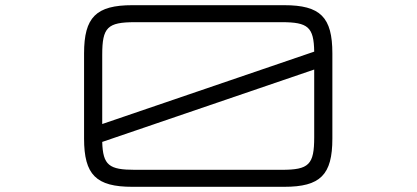

<svg xmlns="http://www.w3.org/2000/svg" viewBox="-20 -723 1606 740"><path d="M1075 -703H490.5C350.5 -703 304 -657 304 -517V-189C304 -49 350.5 -3 490.5 -3H1075C1215 -3 1261 -49 1261 -189V-517C1261 -657 1215 -703 1075 -703ZM374 -245V-512C374 -617.5 394 -637.5 500 -637.5H1065.5C1167 -637.5 1189.5 -619 1191 -524ZM374 -176 1191 -455V-194C1191 -88.5 1171 -68.5 1065.5 -68.5H500C400.5 -68.5 376.5 -86 374 -176Z"/></svg>

Font: Melete Light
Style: Regular
Weight: 300
Width: 6
Designer: Sora Sagano
Foundry: DOT COLON
Version: Version 0.200;FEAKit 1.0